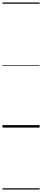

<svg xmlns="http://www.w3.org/2000/svg" viewBox="-20 -1030 340 1550"><path d="M0 490H300V500H0ZM0 -20H300V0H0ZM0 -505H300V-500H0ZM0 -1010H300V-1000H0Z"/></svg>

Font: Playwrite ZA Guides
Style: Regular
Weight: 400
Designer: Veronika Burian, José Scaglione
Foundry: TypeTogether
Version: Version 1.003